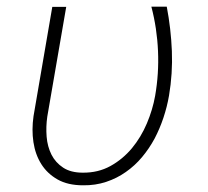

<svg xmlns="http://www.w3.org/2000/svg" viewBox="-20 -549 627 579"><path d="M179.7 -528.3H137.7L81.1 -198.7Q75.2 -157.7 80.8 -120.4Q86.4 -83 104.5 -54.2Q122.6 -25.4 153.6 -7.8Q184.6 9.8 230.5 9.8Q267.6 10.3 300 -0.5Q332.5 -11.2 359.4 -30.3Q386.7 -49.3 408.2 -75Q429.7 -100.6 446.3 -131.3Q461.9 -161.1 472.9 -194.1Q483.9 -227.1 489.7 -260.7Q501 -327.6 498.3 -395Q495.6 -462.4 482.9 -528.8H436.5Q453.6 -463.4 456.5 -395Q459.5 -326.7 447.8 -259.8Q440.4 -218.3 422.9 -176.8Q405.3 -135.3 377.9 -102.1Q350.1 -68.8 313 -48.3Q275.9 -27.8 229.5 -28.3Q193.4 -28.3 170.4 -43.5Q147.5 -58.6 135.3 -82.5Q123 -106.9 120.6 -137Q118.2 -167 122.6 -197.3Z"/></svg>

Font: Roboto Mono ExtraLight
Style: Italic
Weight: 250
Italic angle: -10°
Monospace: yes
Designer: Google
Version: Version 3.000